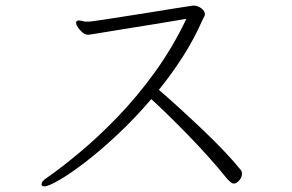

<svg xmlns="http://www.w3.org/2000/svg" viewBox="-20 -668 1040 684"><path d="M671 -648Q684 -648 697 -638.5Q710 -629 710 -617Q710 -613 707 -608Q706 -605 704 -602Q702 -599 700 -594Q672 -530 632.5 -468Q593 -406 546 -348Q582 -317 623 -279.5Q664 -242 704.5 -203.5Q745 -165 780 -128Q815 -91 839 -61Q842 -57 842 -49Q842 -36 832 -25Q822 -14 813 -14Q803 -14 785 -36Q757 -71 721 -111Q685 -151 647.5 -189.5Q610 -228 576 -261Q542 -294 519 -315Q460 -246 398.5 -188.5Q337 -131 283.5 -90Q230 -49 191 -26.5Q152 -4 138 -4Q132 -4 129 -7Q128 -8 128 -11Q128 -23 149 -36Q199 -71 264.5 -125.5Q330 -180 399.5 -252Q469 -324 532.5 -412Q596 -500 644 -601Q632 -599 602.5 -594Q573 -589 533.5 -582.5Q494 -576 452.5 -569.5Q411 -563 375.5 -557Q340 -551 317.5 -547.5Q295 -544 294 -544Q280 -544 265.5 -560.5Q251 -577 251 -587Q251 -594 259 -595H261Q266 -595 272 -593.5Q278 -592 282 -591H288Q292 -591 297 -591Q302 -591 307 -592Q317 -593 349.5 -598Q382 -603 426.5 -610Q471 -617 518.5 -624.5Q566 -632 605.5 -638.5Q645 -645 667 -648Z"/></svg>

Font: Moon Stars Kai T HW Light
Style: Regular
Weight: 300
Designer: GuiWonder
Version: Version 1.101